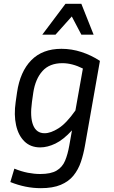

<svg xmlns="http://www.w3.org/2000/svg" viewBox="-20 -760 594 1003"><path d="M424 0Q416 46 402.5 86Q389 126 364 157Q339 188 297.5 205.5Q256 223 193 223Q153 223 113.5 215Q74 207 34 191L55 121Q92 136 125.5 142.5Q159 149 190 149Q246 149 276 131Q306 113 320 79.5Q334 46 342 0L356 -79Q311 -30 269.5 -10Q228 10 190 10Q140 10 108 -21Q76 -52 64 -106Q52 -160 62 -228L69 -277Q85 -386 143.5 -445.5Q202 -505 301 -505Q354 -505 405 -488.5Q456 -472 502 -442ZM147 -228Q136 -149 153 -106.5Q170 -64 213 -64Q245 -64 286 -90Q327 -116 374 -183L413 -402Q357 -430 306 -430Q239 -430 202 -389Q165 -348 154 -277ZM405 -579 355 -674 270 -579H201L322 -740H405L469 -579Z"/></svg>

Font: Inria Sans
Style: Italic
Weight: 400
Italic angle: -10°
Designer: Black Foundry Team
Foundry: Black Foundry
Version: Version 1.2; ttfautohint (v1.8.3)